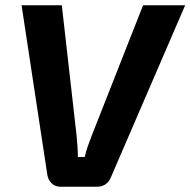

<svg xmlns="http://www.w3.org/2000/svg" viewBox="-20 -710 724 730"><path d="M684 -690 403 -39Q388 0 348 0H210Q190 0 176.5 -13Q163 -26 160 -45L62 -690H215L271 -196Q273 -175 274.5 -154Q276 -133 276 -113H302Q307 -134 314 -154.5Q321 -175 329 -195L524 -690Z"/></svg>

Font: Exo 2
Style: Bold Italic
Weight: 700
Italic angle: -8°
Designer: Natanael Gama
Foundry: Natanael Gama
Version: Version 2.010